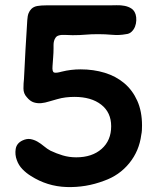

<svg xmlns="http://www.w3.org/2000/svg" viewBox="-20 -648 617 753"><path d="M103 -613Q112 -622 126.5 -624.5Q141 -627 161 -627H408Q421 -627 437.5 -627.5Q454 -628 469 -625Q484 -622 495.5 -614.5Q507 -607 512 -591Q515 -581 514.5 -568Q514 -555 509.5 -543.5Q505 -532 496 -523.5Q487 -515 474 -514Q448 -509 420 -511.5Q392 -514 366 -514Q337 -514 315 -512Q293 -510 265 -510Q254 -510 237 -511Q220 -512 211 -509Q203 -507 198.5 -501Q194 -495 192 -487.5Q190 -480 190 -472Q190 -464 190 -458Q190 -441 188.5 -423.5Q187 -406 186 -389Q184 -366 192.5 -363.5Q201 -361 222 -367Q258 -376 296 -376Q347 -376 391 -362.5Q435 -349 467.5 -321.5Q500 -294 518.5 -252.5Q537 -211 537 -156Q537 -146 536.5 -137Q536 -128 534 -119Q526 -56 487 -8Q448 40 388 61Q317 88 241 85.5Q165 83 101 42Q83 31 68 15.5Q53 0 46 -20Q38 -41 41.5 -63.5Q45 -86 68 -97Q85 -105 99.5 -102.5Q114 -100 127 -92.5Q140 -85 152.5 -74.5Q165 -64 178 -57Q201 -46 226 -38.5Q251 -31 279 -31Q341 -31 378.5 -64Q416 -97 416 -153Q416 -207 377 -237.5Q338 -268 272 -268Q255 -268 238 -266Q221 -264 204 -259Q188 -255 172.5 -250Q157 -245 142 -243.5Q127 -242 112.5 -246.5Q98 -251 85 -267Q72 -281 72 -301Q72 -321 74 -338Q76 -367 77 -396Q78 -425 80 -454Q82 -483 83.5 -511.5Q85 -540 87 -569Q88 -586 92 -596Q96 -606 103 -613Z"/></svg>

Font: BM JUA
Style: Regular
Weight: 400
Designer: BONGJIN KIM, JAEHYUN KEUM, JUHEE TAE
Foundry: WOOWA BROTHERS Corporation.
Version: Version 1.100